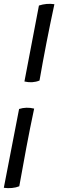

<svg xmlns="http://www.w3.org/2000/svg" viewBox="-66 -739 305 1006"><path d="M62 -312 138 -710Q178 -723 219 -717Q197 -615 177.5 -515Q158 -415 141 -317Q104 -302 62 -312ZM-46 245 34 -168Q72 -180 113 -170Q91 -67 72 34.5Q53 136 35 237Q18 244 -3.5 246Q-25 248 -46 245Z"/></svg>

Font: Vollkorn ExtraBold
Style: Italic
Weight: 800
Italic angle: -11°
Designer: Friedrich Althausen
Foundry: Friedrich Althausen
Version: Version 5.000; ttfautohint (v1.8.3)